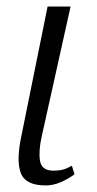

<svg xmlns="http://www.w3.org/2000/svg" viewBox="-20 -556 295 585"><path d="M119 9Q58 9 43.5 -28.5Q29 -66 45 -141L125 -536H195L107 -140Q97 -95 102 -65.5Q107 -36 143 -36Q159 -36 171 -39Q183 -42 199 -51L207 -25Q190 -12 166.5 -1.5Q143 9 119 9Z"/></svg>

Font: Noto Serif Light
Style: Italic
Weight: 300
Italic angle: -12°
Designer: Monotype Design Team
Foundry: Monotype Imaging Inc.
Version: Version 2.013